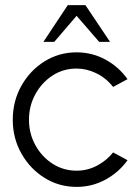

<svg xmlns="http://www.w3.org/2000/svg" viewBox="-20 -719 550 752"><path d="M423 -122 479.5 -91.5Q445.5 -44 393.2 -15.5Q341 13 280 13Q211 13 154.2 -22.5Q97.5 -58 63.8 -117.8Q30 -177.5 30 -250Q30 -323 63.8 -383Q97.5 -443 154.2 -478.5Q211 -514 280 -514Q341 -514 393.2 -485.5Q445.5 -457 479.5 -409L423 -378.5Q396 -413 357.8 -431.8Q319.5 -450.5 280 -450.5Q227.5 -450.5 185.2 -422.8Q143 -395 118.2 -349.5Q93.5 -304 93.5 -250Q93.5 -195.5 118.8 -150Q144 -104.5 186.2 -77.5Q228.5 -50.5 280 -50.5Q323 -50.5 360.5 -70.5Q398 -90.5 423 -122ZM314.5 -699 411 -555H368.5L280 -657L192.5 -555H150L245.5 -699Z"/></svg>

Font: Urbanist Light
Style: Regular
Weight: 300
Designer: Corey Hu
Foundry: Corey Hu
Version: Version 1.330; ttfautohint (v1.8.4.7-5d5b)